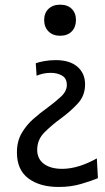

<svg xmlns="http://www.w3.org/2000/svg" viewBox="-20 -568 438 800"><path d="M230.5 -419Q200 -419 182 -437.2Q164 -455.5 164 -484.5Q164 -513.5 182 -531Q200 -548.5 230.5 -548.5Q261.5 -548.5 279 -531Q296.5 -513.5 296.5 -484.5Q296.5 -455.5 279 -437.2Q261.5 -419 230.5 -419ZM224.5 211Q145.5 211 98 175.2Q50.5 139.5 50.5 67Q50.5 21 70.2 -13Q90 -47 119 -72.5Q148 -98 177.5 -119Q210 -143 234.2 -165.5Q258.5 -188 258.5 -214Q258.5 -241.5 238.5 -253Q218.5 -264.5 191.5 -264.5Q173.5 -264.5 158 -260.8Q142.5 -257 132.5 -252.5L129 -304.5Q142.5 -309.5 165 -313.5Q187.5 -317.5 212 -317.5Q270.5 -317.5 302.5 -290Q334.5 -262.5 334.5 -216.5Q334.5 -169.5 304.2 -136.8Q274 -104 235 -75.5Q197 -48 166 -17.2Q135 13.5 135 56Q135 94 163 114.8Q191 135.5 239 135.5Q273.5 135.5 310.2 124Q347 112.5 383.5 92L388 174.5Q361.5 185.5 318.8 198.2Q276 211 224.5 211Z"/></svg>

Font: Commissioner
Style: Regular
Weight: 400
Designer: Kostas Bartsokas
Foundry: Kostas Bartsokas
Version: Version 1.000; ttfautohint (v1.8.3)